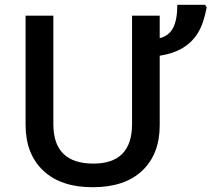

<svg xmlns="http://www.w3.org/2000/svg" viewBox="-20 -780 892 810"><path d="M537.1 -713.9H653.8V-619.1Q691.9 -627.9 710 -661.9Q728 -695.8 728 -759.8H845.2L852.1 -749Q838.9 -679.7 814.9 -641.1Q766.6 -562 653.8 -544.9V-252Q653.8 -129.4 579.6 -59.6Q505.9 9.8 371.1 9.8Q236.3 9.8 162.1 -60.5Q87.9 -130.9 87.9 -253.9V-713.9H205.1V-255.9Q205.1 -89.8 374 -89.8Q537.1 -89.8 537.1 -256.8Z"/></svg>

Font: Open Sans
Style: SemiBold
Weight: 600
Foundry: Ascender Corporation
Version: Version 1.10